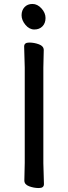

<svg xmlns="http://www.w3.org/2000/svg" viewBox="-20 -930 344 970"><path d="M210 -839Q210 -813 194.5 -797Q179 -781 153.5 -781Q128 -781 108.5 -804.5Q89 -828 89 -853Q89 -878 104 -894Q119 -910 144 -910Q169 -910 189.5 -887.5Q210 -865 210 -839ZM103 -18 105 -107V-589L102 -695Q102 -715 127.5 -715Q153 -715 177 -706Q201 -697 201 -677L199 -588V-106L202 0Q202 20 176.5 20Q151 20 127 11Q103 2 103 -18Z"/></svg>

Font: LXGW ZhenKai
Style: Regular
Weight: 400
Designer: LXGW / Fontworks Inc.
Foundry: LXGW / Fontworks Inc.
Version: Version 0.800;June 8, 2025